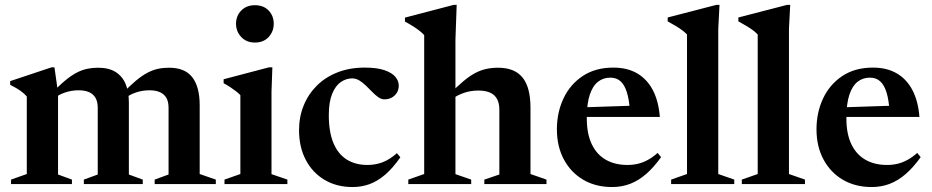

<svg xmlns="http://www.w3.org/2000/svg" viewBox="-20 -742 3756 774"><path d="M214 -368.5V-38.5L270 -18V0H24.5V-18L88 -40.5V-353Q78.5 -364.5 63.2 -375.5Q48 -386.5 21 -400V-415L187.5 -470.5H199.5ZM499.5 -329V-38.5L555.5 -18V0H318V-18L374 -38.5V-307.5Q374 -332 365 -347.5Q356 -363 339 -370.5Q322 -378 297 -378Q268.5 -378 242.5 -369.2Q216.5 -360.5 200.5 -346.5L186.5 -363.5Q217.5 -396.5 242.2 -417Q267 -437.5 288.5 -448.8Q310 -460 331 -464.5Q352 -469 375.5 -469Q418.5 -469 446 -451.8Q473.5 -434.5 486.5 -403.2Q499.5 -372 499.5 -329ZM785 -317.5V-40.5L850 -18V0H603.5V-18L659.5 -38.5V-307.5Q659.5 -332.5 650.5 -347.8Q641.5 -363 624.5 -370.5Q607.5 -378 582.5 -378Q554 -378 528 -369.2Q502 -360.5 486 -346.5L472 -363.5Q503.5 -396.5 528.2 -417Q553 -437.5 574.5 -448.8Q596 -460 616.8 -464.5Q637.5 -469 661.5 -469Q725.5 -469 755.2 -430.5Q785 -392 785 -317.5Z M1007.5 -570.5Q973.5 -570.5 952.5 -592.8Q931.5 -615 931.5 -646.5Q931.5 -678 952.5 -699.5Q973.5 -721 1007.5 -721Q1042.5 -721 1063 -699.5Q1083.5 -678 1083.5 -646.5Q1083.5 -615 1063 -592.8Q1042.5 -570.5 1007.5 -570.5ZM1078 -470.5 1074.5 -372.5V-40L1138.5 -18V0H885V-18L949 -40.5V-358.5Q942.5 -365.5 932.2 -373.5Q922 -381.5 909.2 -390Q896.5 -398.5 881.5 -406.5V-422.5L1064 -470.5Z M1450 -469.5Q1500 -469.5 1530.2 -459Q1560.5 -448.5 1574 -432Q1587.5 -415.5 1587.5 -397.5Q1587.5 -380.5 1579.8 -368Q1572 -355.5 1559 -348.5Q1546 -341.5 1529.5 -341.5Q1517.5 -341.5 1505.2 -350Q1493 -358.5 1480.8 -371.2Q1468.5 -384 1455.5 -396.5Q1442.5 -409 1428.8 -417.5Q1415 -426 1400 -426Q1375 -426 1353.5 -411Q1332 -396 1318.8 -363.2Q1305.5 -330.5 1305.5 -277.5Q1305.5 -210 1324.2 -165.2Q1343 -120.5 1378 -98.8Q1413 -77 1461 -77Q1494.5 -77 1523.2 -88.2Q1552 -99.5 1580 -124.5L1594 -108Q1564 -65 1533.5 -38.5Q1503 -12 1470.5 0Q1438 12 1401 12Q1337 12 1288.2 -17Q1239.5 -46 1212.5 -97.8Q1185.5 -149.5 1185.5 -217.5Q1185.5 -270.5 1204 -316.2Q1222.5 -362 1257 -396.5Q1291.5 -431 1340.5 -450.2Q1389.5 -469.5 1450 -469.5Z M1932.5 -18 1993 -38.5V-300Q1993 -325.5 1983.8 -342.8Q1974.5 -360 1955.8 -368.5Q1937 -377 1908.5 -377Q1876.5 -377 1848.5 -367Q1820.5 -357 1803 -342.5L1788.5 -358.5Q1821.5 -392.5 1847.5 -414.2Q1873.5 -436 1896 -447.8Q1918.5 -459.5 1940.8 -464.2Q1963 -469 1988 -469Q2054.5 -469 2086.5 -429.5Q2118.5 -390 2118.5 -308V-40.5L2183 -18V0H1932.5ZM1879.5 0H1626V-18L1690 -40.5V-600.5Q1683 -608.5 1672.2 -617Q1661.5 -625.5 1646.8 -635Q1632 -644.5 1612.5 -655V-671L1809.5 -722.5H1821L1816 -582V-40L1879.5 -18Z M2452.5 -469.5Q2509 -469.5 2549 -446Q2589 -422.5 2612 -378.2Q2635 -334 2640 -270.5H2320L2320.5 -309L2578 -317.5L2519.5 -293.5Q2516.5 -339.5 2507.2 -369.5Q2498 -399.5 2481.8 -414.2Q2465.5 -429 2440.5 -429Q2412 -429 2390.8 -412.5Q2369.5 -396 2357.5 -360Q2345.5 -324 2345.5 -265Q2345.5 -202.5 2365.5 -160.8Q2385.5 -119 2422.2 -98Q2459 -77 2509.5 -77Q2532 -77 2552.5 -82Q2573 -87 2592.5 -97.8Q2612 -108.5 2631 -125.5L2645 -108.5Q2616 -68 2585.5 -41.2Q2555 -14.5 2521 -1.2Q2487 12 2447.5 12Q2381.5 12 2331.5 -17.2Q2281.5 -46.5 2253.2 -99Q2225 -151.5 2225 -221Q2225 -288.5 2251.5 -345Q2278 -401.5 2329 -435.5Q2380 -469.5 2452.5 -469.5Z M2875.5 -40.5 2940 -18V0H2685.5V-18L2749.5 -40.5V-603Q2742.5 -610.5 2731.8 -618.8Q2721 -627 2706 -636.2Q2691 -645.5 2671.5 -656V-671.5L2868.5 -722.5H2880.5L2875.5 -625.5Z M3160.5 -40.5 3225 -18V0H2970.5V-18L3034.5 -40.5V-603Q3027.5 -610.5 3016.8 -618.8Q3006 -627 2991 -636.2Q2976 -645.5 2956.5 -656V-671.5L3153.5 -722.5H3165.5L3160.5 -625.5Z M3499 -469.5Q3555.5 -469.5 3595.5 -446Q3635.5 -422.5 3658.5 -378.2Q3681.5 -334 3686.5 -270.5H3366.5L3367 -309L3624.5 -317.5L3566 -293.5Q3563 -339.5 3553.8 -369.5Q3544.5 -399.5 3528.2 -414.2Q3512 -429 3487 -429Q3458.5 -429 3437.2 -412.5Q3416 -396 3404 -360Q3392 -324 3392 -265Q3392 -202.5 3412 -160.8Q3432 -119 3468.8 -98Q3505.5 -77 3556 -77Q3578.5 -77 3599 -82Q3619.5 -87 3639 -97.8Q3658.5 -108.5 3677.5 -125.5L3691.5 -108.5Q3662.5 -68 3632 -41.2Q3601.5 -14.5 3567.5 -1.2Q3533.5 12 3494 12Q3428 12 3378 -17.2Q3328 -46.5 3299.8 -99Q3271.5 -151.5 3271.5 -221Q3271.5 -288.5 3298 -345Q3324.5 -401.5 3375.5 -435.5Q3426.5 -469.5 3499 -469.5Z"/></svg>

Font: Newsreader 36pt SemiBold
Style: Regular
Weight: 600
Designer: Hugues Gentile
Foundry: Production Type
Version: Version 1.003